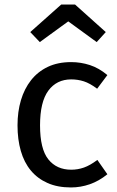

<svg xmlns="http://www.w3.org/2000/svg" viewBox="-20 -812 516 844"><path d="M293 -66Q322 -66 349 -75.5Q376 -85 408 -109L452 -46Q415 -16 374.5 -2Q334 12 292 12Q233 12 189 -7.5Q145 -27 115.5 -62.5Q86 -98 71.5 -148.5Q57 -199 57 -261Q57 -321 72 -371.5Q87 -422 116.5 -459.5Q146 -497 190 -518Q234 -539 293 -539Q335 -539 375 -526Q415 -513 452 -482L407 -422Q375 -446 348.5 -454.5Q322 -463 293 -463Q229 -463 192.5 -413.5Q156 -364 156 -261Q156 -157 192.5 -111.5Q229 -66 293 -66ZM155 -627 113 -671 249 -792H310L445 -671L405 -627L280 -718Z"/></svg>

Font: Feura Sans
Style: Regular
Weight: 400
Designer: Carrois Corporate & Edenspiekermann
Foundry: Carrois Corporate GbR & Edenspiekermann AG
Version: Version 1.001